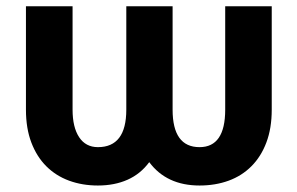

<svg xmlns="http://www.w3.org/2000/svg" viewBox="-20 -565 919 595"><path d="M60.4 -225.1V-545.5H204.9V-225.1Q204.9 -170.5 225.3 -139.7Q245.7 -109 283.4 -109Q371.4 -109 371.4 -225.1V-545.5H514.9V-225.1Q514.9 -109 598.4 -109Q677.9 -109 677.9 -225.1V-545.5H822.1V-225.1Q822.1 -167.6 805.6 -123.8Q789.1 -79.9 759.4 -50.1Q729.8 -20.2 688.6 -5.1Q647.4 9.9 598.4 9.9Q496.4 9.9 442.5 -62.5Q415.5 -25.9 375.2 -8Q334.9 9.9 283.4 9.9Q235.1 9.9 194.1 -5.1Q153.1 -20.2 123.4 -49.9Q93.8 -79.5 77.1 -123.4Q60.4 -167.3 60.4 -225.1Z"/></svg>

Font: Inter P
Style: Bold
Weight: 700
Designer: Rasmus Andersson
Foundry: rsms
Version: Version 3.018;git-588b23468